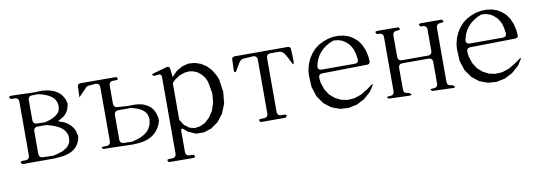

<svg xmlns="http://www.w3.org/2000/svg" viewBox="-52 -821 3603 1277"><g transform="rotate(-10 1750.0 -182.5)"><path d="M43 -23.4Q22.5 -44.9 51.8 -44.9H66.4Q95.7 -44.9 95.7 -74.2V-434.6Q95.7 -462.9 66.4 -462.9H43Q22.5 -484.4 51.8 -484.4L210.9 -479.5L224.6 -480.5L256.8 -481.4L286.1 -478.5L312.5 -472.7L336.9 -463.9L358.4 -451.2L377.9 -435.5L392.6 -415L404.3 -391.6L409.2 -366.2L406.2 -349.6L398.4 -326.2L385.7 -305.7L369.1 -288.1L339.8 -270.5Q318.4 -263.7 340.8 -257.8L365.2 -249L386.7 -236.3L406.2 -219.7L421.9 -200.2L433.6 -177.7L434.6 -164.1Q442.4 -151.4 440.4 -136.7L438.5 -124L428.7 -98.6L415 -77.1L397.5 -59.6L376 -45.9L351.6 -36.1L324.2 -29.3L294.9 -26.4L258.8 -23.4ZM232.4 -252H188.5Q159.2 -252 159.2 -222.7V-74.2Q159.2 -44.9 188.5 -44.9L258.8 -43L291 -51.8L316.4 -59.6L336.9 -70.3L352.5 -81.1L364.3 -93.8L372.1 -106.4L377 -119.1L378.9 -143.6L377.9 -159.2L373 -172.9L366.2 -186.5L356.4 -199.2L342.8 -211.9L326.2 -222.7L303.7 -233.4L279.3 -242.2L250 -251ZM210.9 -462.9H188.5Q159.2 -462.9 159.2 -433.6V-301.8Q159.2 -272.5 188.5 -272.5L242.2 -271.5L269.5 -279.3L292 -288.1L310.5 -297.9L325.2 -309.6L335.9 -320.3L342.8 -333L345.7 -345.7L347.7 -359.4L346.7 -376L342.8 -389.6L336.9 -403.3L328.1 -416L315.4 -427.7L298.8 -438.5L278.3 -448.2L252.9 -457L223.6 -463.9Z M591.8 -29.3Q569.3 -44.9 597.7 -44.9H613.3Q642.6 -44.9 642.6 -74.2V-435.5Q642.6 -464.8 613.3 -464.8L570.3 -460.9Q552.7 -460 543 -445.3L494.1 -394.5L495.1 -423.8L496.1 -448.2V-464.8Q496.1 -486.3 517.6 -486.3L758.8 -485.4Q779.3 -464.8 750 -464.8H735.4Q706.1 -464.8 706.1 -435.5V-316.4Q706.1 -287.1 735.4 -287.1L805.7 -282.2L819.3 -283.2H850.6L879.9 -280.3L906.2 -273.4L929.7 -261.7L950.2 -247.1L966.8 -227.5L978.5 -204.1L986.3 -177.7L988.3 -149.4L978.5 -122.1L965.8 -98.6L949.2 -78.1L929.7 -60.5L907.2 -46.9L882.8 -37.1L856.4 -30.3L827.1 -26.4L790 -24.4ZM805.7 -265.6H735.4Q706.1 -265.6 706.1 -236.3V-74.2Q706.1 -44.9 735.4 -44.9L790 -43.9L822.3 -52.7L847.7 -61.5L868.2 -72.3L884.8 -83L898.4 -95.7L909.2 -110.4L918 -126L923.8 -143.6L927.7 -170.9L925.8 -187.5L921.9 -202.1L915 -214.8L904.3 -227.5L889.6 -239.3L870.1 -250L845.7 -258.8L817.4 -266.6Z M1005.9 132.8Q985.4 112.3 1014.6 112.3H1029.3Q1058.6 112.3 1058.6 83V-429.7Q1058.6 -459 1030.3 -451.2L1009.8 -449.2Q982.4 -460 1009.8 -466.8L1099.6 -492.2Q1119.1 -497.1 1122.1 -475.6L1127.9 -419.9L1164.1 -457L1204.1 -479.5L1247.1 -490.2L1289.1 -487.3L1329.1 -473.6L1364.3 -451.2L1394.5 -419.9L1417 -381.8L1429.7 -352.5L1442.4 -263.7L1434.6 -186.5L1408.2 -122.1L1369.1 -72.3L1321.3 -38.1L1268.6 -21.5L1215.8 -22.5L1163.1 -45.9L1143.6 -63.5Q1122.1 -83 1122.1 -53.7V83Q1122.1 112.3 1151.4 112.3H1174.8Q1195.3 133.8 1166 133.8ZM1212.9 -435.5 1177.7 -423.8 1141.6 -400.4 1122.1 -379.9V-131.8L1146.5 -93.8L1179.7 -69.3L1212.9 -60.5L1250 -65.4L1286.1 -82L1319.3 -112.3L1345.7 -152.3L1363.3 -204.1L1369.1 -265.6L1358.4 -329.1L1351.6 -355.5L1338.9 -380.9L1321.3 -402.3L1298.8 -420.9L1273.4 -432.6L1244.1 -438.5Z M1768.6 -74.2Q1768.6 -44.9 1797.9 -44.9H1813.5Q1842.8 -44.9 1821.3 -23.4H1653.3Q1632.8 -44.9 1662.1 -44.9H1676.8Q1706.1 -44.9 1706.1 -73.2V-433.6Q1706.1 -462.9 1677.7 -462.9L1612.3 -459Q1594.7 -458 1580.1 -434.6L1549.8 -382.8Q1536.1 -375 1536.1 -391.6L1537.1 -421.9L1538.1 -446.3V-462.9Q1538.1 -484.4 1559.6 -484.4H1915Q1936.5 -484.4 1935.5 -462.9L1936.5 -446.3L1937.5 -421.9L1938.5 -391.6L1937.5 -373Q1932.6 -355.5 1926.8 -372.1L1906.2 -413.1L1890.6 -440.4Q1876 -462.9 1849.6 -462.9H1797.9Q1768.6 -462.9 1768.6 -434.6Z M2417 -136.7Q2440.4 -153.3 2424.8 -128.9L2403.3 -95.7L2355.5 -53.7L2301.8 -26.4L2244.1 -14.6L2186.5 -18.6L2131.8 -39.1L2085 -75.2L2047.9 -127.9L2026.4 -194.3L2022.5 -273.4L2025.4 -307.6L2035.2 -346.7L2050.8 -382.8L2071.3 -414.1L2095.7 -441.4L2124 -462.9L2154.3 -478.5L2189.5 -491.2L2224.6 -498L2260.7 -499L2295.9 -494.1L2329.1 -483.4L2358.4 -465.8L2385.7 -442.4L2407.2 -411.1L2423.8 -374L2433.6 -330.1L2436.5 -296.9Q2436.5 -276.4 2416 -276.4L2114.3 -271.5Q2085 -271.5 2087.9 -242.2L2090.8 -212.9L2107.4 -164.1L2132.8 -125L2166 -96.7L2204.1 -77.1L2247.1 -68.4L2293 -71.3L2340.8 -86.9L2387.7 -115.2ZM2223.6 -473.6 2196.3 -462.9 2170.9 -448.2 2147.5 -430.7 2127.9 -410.2 2111.3 -386.7 2098.6 -360.4 2088.9 -326.2Q2085 -296.9 2114.3 -296.9H2335.9Q2362.3 -296.9 2361.3 -323.2L2355.5 -359.4L2347.7 -388.7L2335 -413.1L2320.3 -432.6L2302.7 -448.2L2281.2 -461.9L2254.9 -470.7Z M2812.5 -29.3Q2790 -44.9 2823.2 -44.9Q2852.5 -44.9 2852.5 -73.2V-216.8Q2852.5 -245.1 2823.2 -245.1H2650.4Q2622.1 -245.1 2622.1 -216.8V-73.2Q2622.1 -44.9 2651.4 -44.9L2662.1 -41Q2684.6 -24.4 2656.2 -24.4L2518.6 -29.3Q2496.1 -44.9 2529.3 -44.9Q2558.6 -44.9 2558.6 -74.2V-435.5Q2558.6 -464.8 2529.3 -464.8H2516.6Q2496.1 -486.3 2525.4 -486.3L2664.1 -485.4Q2684.6 -464.8 2651.4 -464.8Q2622.1 -464.8 2622.1 -435.5V-294.9Q2622.1 -265.6 2651.4 -265.6H2824.2Q2852.5 -265.6 2852.5 -294.9V-435.5Q2852.5 -464.8 2823.2 -464.8H2810.5Q2790 -486.3 2819.3 -486.3L2958 -485.4Q2978.5 -464.8 2945.3 -464.8Q2916 -464.8 2916 -435.5V-74.2Q2916 -44.9 2945.3 -44.9L2956.1 -41Q2978.5 -24.4 2950.2 -24.4Z M3417 -136.7Q3440.4 -153.3 3424.8 -128.9L3403.3 -95.7L3355.5 -53.7L3301.8 -26.4L3244.1 -14.6L3186.5 -18.6L3131.8 -39.1L3085 -75.2L3047.9 -127.9L3026.4 -194.3L3022.5 -273.4L3025.4 -307.6L3035.2 -346.7L3050.8 -382.8L3071.3 -414.1L3095.7 -441.4L3124 -462.9L3154.3 -478.5L3189.5 -491.2L3224.6 -498L3260.7 -499L3295.9 -494.1L3329.1 -483.4L3358.4 -465.8L3385.7 -442.4L3407.2 -411.1L3423.8 -374L3433.6 -330.1L3436.5 -296.9Q3436.5 -276.4 3416 -276.4L3114.3 -271.5Q3085 -271.5 3087.9 -242.2L3090.8 -212.9L3107.4 -164.1L3132.8 -125L3166 -96.7L3204.1 -77.1L3247.1 -68.4L3293 -71.3L3340.8 -86.9L3387.7 -115.2ZM3223.6 -473.6 3196.3 -462.9 3170.9 -448.2 3147.5 -430.7 3127.9 -410.2 3111.3 -386.7 3098.6 -360.4 3088.9 -326.2Q3085 -296.9 3114.3 -296.9H3335.9Q3362.3 -296.9 3361.3 -323.2L3355.5 -359.4L3347.7 -388.7L3335 -413.1L3320.3 -432.6L3302.7 -448.2L3281.2 -461.9L3254.9 -470.7Z"/></g></svg>

Font: B2 Hana
Style: Regular
Weight: 500
Version: 2020-08-05; (max)